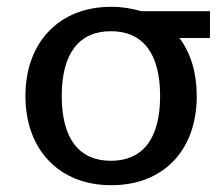

<svg xmlns="http://www.w3.org/2000/svg" viewBox="-20 -533 648 566"><path d="M162 -250C162 -377 214 -441 307 -441C400 -441 452 -377 452 -250C452 -123 400 -59 307 -59C214 -59 162 -123 162 -250ZM599 -421V-500H396C369 -508 340 -513 308 -513C155 -513 55 -409 55 -250C55 -91 155 13 308 13C462 13 560 -90 560 -250C560 -319 542 -377 509 -421Z"/></svg>

Font: Perun Medium
Style: Regular
Weight: 500
Foundry: Copyright (c) Stefan Peev, Context Ltd, 2016
Version: Version 1.089